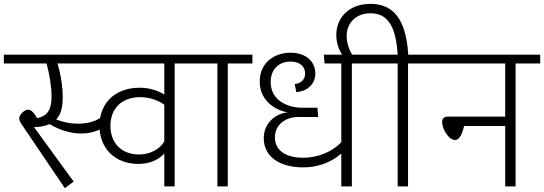

<svg xmlns="http://www.w3.org/2000/svg" viewBox="-36 -969 2828 998"><path d="M509 -376C484 -349 439 -326 368 -326C329 -326 293 -334 256 -348C282 -375 290 -415 290 -462C290 -518 280 -583 263 -639H436V-685H-16V-639H206C221 -584 232 -519 232 -468C232 -405 216 -367 157 -355C139 -386 125 -399 110 -399C93 -399 64 -375 64 -353C64 -343 69 -333 79 -319L301 9L347 -25L141 -308C175 -309 202 -315 222 -324C272 -293 332 -275 386 -275C452 -275 500 -299 531 -331Z M1000 -685H387V-639H818V-478C778 -501 737 -513 689 -513C564 -513 481 -434 481 -316C481 -199 560 -117 683 -117C739 -117 786 -136 818 -171V0H872V-639H1000ZM687 -166C595 -166 538 -226 538 -315C538 -405 597 -464 692 -464C741 -464 783 -449 818 -425V-234C794 -192 742 -166 687 -166Z M1276 -685H968V-639H1094V0H1148V-639H1276Z M1930 -685H1647L1651 -639H1738V-230C1692 -180 1616 -149 1540 -149C1457 -149 1393 -182 1393 -255C1393 -325 1453 -361 1515 -361H1618L1614 -409H1535C1460 -409 1371 -446 1371 -543C1371 -610 1415 -649 1474 -649C1524 -649 1550 -622 1550 -587C1550 -558 1532 -536 1496 -532L1504 -490C1562 -495 1603 -532 1603 -587C1603 -650 1553 -695 1475 -695C1388 -695 1314 -642 1314 -545C1314 -439 1406 -392 1461 -385C1403 -381 1335 -334 1335 -251C1335 -152 1421 -99 1540 -99C1613 -99 1684 -123 1738 -171V0H1793V-639H1930Z M2213 -685H2086C2075 -869 2008 -949 1890 -949C1777 -949 1712 -876 1712 -787C1712 -738 1732 -692 1756 -668L1798 -679C1781 -704 1766 -743 1766 -783C1766 -848 1813 -900 1890 -900C1975 -900 2022 -839 2031 -685H1905V-639H2031V0H2085V-639H2213Z M2772 -685H2181V-639H2590V-363H2292C2273 -363 2262 -353 2262 -335C2262 -297 2298 -241 2329 -241C2352 -241 2368 -274 2376 -314H2590V0H2644V-639H2772Z"/></svg>

Font: FiraGO Light
Style: Regular
Weight: 300
Designer: bBox Type
Foundry: bBox Type GmbH
Version: Version 1.001;PS 001.001;hotconv 1.0.88;makeotf.lib2.5.64775